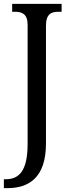

<svg xmlns="http://www.w3.org/2000/svg" viewBox="-28 -734 362 994"><path d="M-8 240H10C119 240 210 188 210 9V-601C210 -662 238 -673 274 -673H291V-714H35V-673H50C86 -673 115 -662 115 -605V10C115 151 71 194 1 194H-8Z"/></svg>

Font: Noto Serif Lao Condensed
Style: Regular
Weight: 400
Width: 3
Designer: Monotype Design Team
Foundry: Monotype Imaging Inc.
Version: Version 2.003